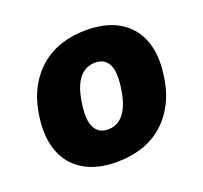

<svg xmlns="http://www.w3.org/2000/svg" viewBox="-97 -620 785 742"><g transform="rotate(-20 296.0 -249.0)"><path d="M265 11Q184 11 130 -21.5Q76 -54 53.5 -113.5Q31 -173 42 -253Q50 -317 75 -365.5Q100 -414 137.5 -446Q175 -478 222.5 -493.5Q270 -509 325 -509Q408 -509 461.5 -476.5Q515 -444 537.5 -385Q560 -326 549 -246Q541 -181 516.5 -133Q492 -85 454.5 -52.5Q417 -20 369 -4.5Q321 11 265 11ZM276 -119Q303 -119 323.5 -134Q344 -149 357.5 -179Q371 -209 377 -255Q386 -319 370 -349Q354 -379 315 -379Q289 -379 268 -364.5Q247 -350 233.5 -320Q220 -290 214 -244Q205 -180 221.5 -149.5Q238 -119 276 -119Z"/></g></svg>

Font: Nunito Sans 10pt SemiCondensed Black
Style: Italic
Weight: 900
Width: 4
Italic angle: -9°
Designer: Vernon Adams
Foundry: Vernon Adams
Version: Version 3.101;gftools[0.9.27]